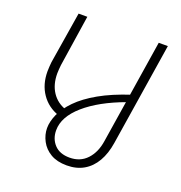

<svg xmlns="http://www.w3.org/2000/svg" viewBox="-131 -622 894 950"><g transform="rotate(20 316.5 -147.0)"><path d="M323 216Q272 216 238 196Q204 176 186.5 143Q169 110 169 75Q169 41 186.5 1.5Q204 -38 243 -78Q282 -118 347 -155Q412 -192 507 -223L496 -180Q365 -132 290 -66.5Q215 -1 215 70Q215 115 243 145Q271 175 323 175Q379 175 414 137.5Q449 100 458 38L544 -510H592L507 31Q498 89 474 130.5Q450 172 412 194Q374 216 323 216ZM201 -3Q142 -23 108.5 -72Q75 -121 75 -189Q75 -200 76 -214Q77 -228 78 -238L122 -510H168L127 -240Q126 -230 125 -217.5Q124 -205 124 -196Q124 -138 150.5 -98Q177 -58 225 -42Z"/></g></svg>

Font: MuseoModerno ExtraLight
Style: Italic
Weight: 250
Italic angle: -9°
Designer: Pablo Cosgaya, Héctor Gatti, Marcela Romero, and the Authors of The MuseoModerno Project.
Foundry: Omnibus-Type Team
Version: Version 1.003